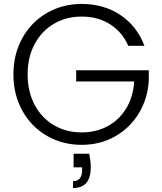

<svg xmlns="http://www.w3.org/2000/svg" viewBox="-20 -727 822 973"><path d="M630 -495Q600 -564 538.5 -603.5Q477 -643 394 -643Q316 -643 254 -607Q192 -571 156 -504.5Q120 -438 120 -350Q120 -262 156 -195Q192 -128 254 -92Q316 -56 394 -56Q467 -56 525.5 -87.5Q584 -119 619.5 -177.5Q655 -236 660 -314H366V-371H734V-320Q729 -228 684 -153.5Q639 -79 563.5 -36Q488 7 394 7Q297 7 218 -38.5Q139 -84 93.5 -165.5Q48 -247 48 -350Q48 -453 93.5 -534.5Q139 -616 218 -661.5Q297 -707 394 -707Q506 -707 590 -651Q674 -595 712 -495ZM432 52Q440 90 440 119Q440 175 417 200.5Q394 226 350 226V191Q396 191 396 135V121H353V52Z"/></svg>

Font: Poppins-Tabular Light
Style: Regular
Weight: 300
Designer: Ninad Kale (Devanagari), Jonny Pinhorn (Latin)
Foundry: Indian Type Foundry
Version: Version 4.004